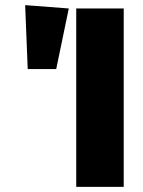

<svg xmlns="http://www.w3.org/2000/svg" viewBox="-20 -728 556 748"><path d="M462 0H277V-695H462ZM199 -459H88L78 -708L248 -695Z"/></svg>

Font: Trujillo ExtraBold
Style: Regular
Weight: 800
Designer: Fira Sans original fonts by bBox Type GmbH, Carrois Corporate GbR, & Edenspiekermann AG / Changes by Cristiano Sobral
Foundry: Fira Sans original fonts by bBox Type GmbH, Carrois Corporate GbR, & Edenspiekermann AG / Changes by Cristiano Sobral
Version: Version 4.301;July 28, 2020;FontCreator 13.0.0.2655 64-bit